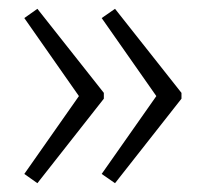

<svg xmlns="http://www.w3.org/2000/svg" viewBox="-20 -477 472 436"><path d="M392.1 -252.9 241.2 -61 210.9 -82 335 -258.8 210.9 -436 241.2 -457 392.1 -266.1ZM215.8 -252.9 64.9 -61 35.2 -82 159.2 -258.8 35.2 -436 64.9 -457 215.8 -266.1Z"/></svg>

Font: TypoPRO Open Sans
Style: Regular
Weight: 300
Foundry: Ascender Corporation
Version: Version 1.10